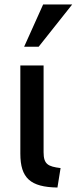

<svg xmlns="http://www.w3.org/2000/svg" viewBox="-20 -821 343 859"><path d="M251 -69 237 18C116 16 71 -24 71 -134V-528H175V-140C175 -86 195 -76 251 -69ZM153 -612H88L173 -801H303Z"/></svg>

Font: Repo Medium
Style: Regular
Weight: 500
Designer: Stefan Peev
Foundry: Context Ltd
Version: Version 1.502